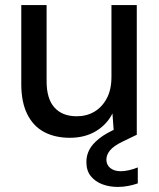

<svg xmlns="http://www.w3.org/2000/svg" viewBox="-20 -532 629 758"><path d="M256 12Q197 12 154 -11Q111 -34 87.5 -81.5Q64 -129 64 -200V-512H164V-211Q164 -142 195 -107.5Q226 -73 283 -73Q322 -73 352.5 -91Q383 -109 401.5 -143.5Q420 -178 420 -229V-512H520V0H430L424 -84Q401 -39 357.5 -13.5Q314 12 256 12ZM445 206Q412 206 384 195.5Q356 185 338.5 163.5Q321 142 321 107Q321 82 332.5 59.5Q344 37 371.5 15Q399 -7 446 -27L496 -49L520 0L464 27Q429 44 414.5 61.5Q400 79 400 98Q400 119 415.5 131.5Q431 144 457 144Q471 144 489 140Q507 136 524 129V192Q507 198 486.5 202Q466 206 445 206Z"/></svg>

Font: DM Sans 12pt Medium
Style: Regular
Weight: 500
Version: Version 4.004;gftools[0.9.30]